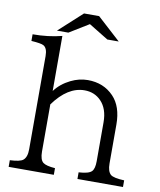

<svg xmlns="http://www.w3.org/2000/svg" viewBox="-94 -954 859 1028"><g transform="rotate(10 335.0 -439.5)"><path d="M278.8 -878.9H360.8L487.8 -763.2H425.8L319.8 -828.1L213.9 -763.2H151.9ZM23.9 0V-36.1Q79.1 -38.6 95.2 -51.8Q115.7 -68.4 115.7 -111.8V-618.2Q115.7 -661.6 93.8 -673.8Q80.1 -681.6 26.9 -685.1V-721.2Q111.3 -721.2 185.5 -740.2V-440.9Q217.3 -483.4 269 -508.8Q314.5 -531.2 361.3 -531.2Q447.3 -531.2 502 -474.1Q552.7 -421.4 552.7 -323.2V-111.8Q552.7 -68.8 571.3 -52.2Q587.4 -38.6 645.5 -36.1V0H397.9V-36.1Q452.1 -39.1 468.3 -55.7Q482.9 -70.3 482.9 -111.8V-323.2Q482.9 -396.5 443.8 -437Q408.2 -474.1 353.5 -474.1Q262.2 -474.1 185.5 -368.2V-111.8Q185.5 -67.4 204.1 -52.7Q221.2 -39.6 269.5 -36.1V0Z"/></g></svg>

Font: BIZ UDPMincho
Style: Regular
Weight: 400
Designer: TypeBank Co., Ltd.
Foundry: Morisawa Inc.
Version: Version 1.06